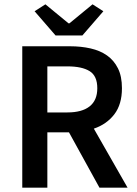

<svg xmlns="http://www.w3.org/2000/svg" viewBox="-20 -868 632 888"><path d="M83 0V-654H304Q355 -654 399 -644Q443 -634 475 -611.5Q507 -589 525.5 -552Q544 -515 544 -460Q544 -385 508.5 -339Q473 -293 414 -273L570 0H440L299 -256H199V0ZM199 -348H292Q359 -348 394.5 -376Q430 -404 430 -460Q430 -517 394.5 -539Q359 -561 292 -561H199ZM237 -704 140 -816 190 -848 297 -760H301L408 -848L458 -816L361 -704Z"/></svg>

Font: CV Source Sans Light
Style: Bold
Weight: 600
Designer: Paul D. Hunt
Foundry: Adobe Systems Incorporated
Version: Version 3.001